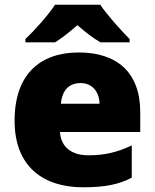

<svg xmlns="http://www.w3.org/2000/svg" viewBox="-20 -786 658 816"><path d="M406 -766H214C184 -720 126 -656 88 -620V-606H214C249 -628 274 -649 309 -679C344 -649 372 -626 407 -606H531V-620C497 -654 437 -720 406 -766ZM315 -563C152 -563 42 -472 42 -273C42 -76 166 10 333 10C429 10 487 -3 540 -31V-168C479 -139 425 -126 356 -126C278 -126 238 -167 235 -225H576V-310C576 -479 476 -563 315 -563ZM322 -433C374 -433 402 -394 403 -345H239C244 -406 277 -433 322 -433Z"/></svg>

Font: Noto Sans Gujarati Black
Style: Regular
Weight: 900
Designer: Jelle Bosma - Monotype Design Team, Universal Thirst
Foundry: Monotype Imaging Inc.
Version: Version 2.106